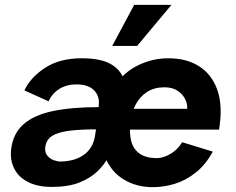

<svg xmlns="http://www.w3.org/2000/svg" viewBox="-20 -761 975 794"><path d="M612 13Q545 13 493 -18Q441 -49 415.5 -109Q390 -169 400 -256Q411 -346 452 -404.5Q493 -463 552 -491.5Q611 -520 676 -520Q751 -520 802.5 -487.5Q854 -455 877 -394Q900 -333 889 -248L886 -225H483L493 -311H754Q756 -329 746.5 -349.5Q737 -370 715.5 -385Q694 -400 660 -400Q618 -400 588.5 -381Q559 -362 541.5 -329.5Q524 -297 519 -256Q514 -210 523 -176.5Q532 -143 558.5 -125Q585 -107 629 -107Q644 -107 664 -114.5Q684 -122 702.5 -137Q721 -152 733 -173L860 -134Q830 -79 788.5 -46.5Q747 -14 701.5 -0.5Q656 13 612 13ZM194 12Q137 12 97.5 -7.5Q58 -27 39.5 -62.5Q21 -98 26 -144Q34 -209 77 -247Q120 -285 198 -301.5Q276 -318 388 -318V-322Q392 -348 382.5 -368.5Q373 -389 351.5 -400.5Q330 -412 296 -412Q255 -412 225 -393Q195 -374 181 -342L81 -387Q106 -441 166.5 -480.5Q227 -520 318 -520Q393 -520 434.5 -498Q476 -476 491 -436Q506 -396 499 -340L478 -174L450 -173Q450 -173 445 -154.5Q440 -136 426 -108.5Q412 -81 383.5 -53Q355 -25 309 -6.5Q263 12 194 12ZM228 -93Q254 -93 278.5 -99Q303 -105 323.5 -118.5Q344 -132 357 -153.5Q370 -175 374 -206L377 -226Q313 -226 272.5 -221Q232 -216 210 -206.5Q188 -197 178.5 -183Q169 -169 167 -151Q165 -130 176 -117Q187 -104 202.5 -98.5Q218 -93 228 -93ZM547 -571H444L535 -741H689Z"/></svg>

Font: Inclusive Sans
Style: Bold Italic
Weight: 700
Italic angle: -7°
Designer: Olivia King
Foundry: Olivia King
Version: Version 2.004